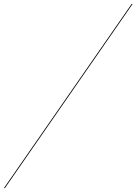

<svg xmlns="http://www.w3.org/2000/svg" viewBox="-50 -800 690 970"><path d="M615 -780 -30 150H-25L620 -780Z"/></svg>

Font: Bodoni* 48pt
Style: Italic
Weight: 400
Italic angle: -13°
Version: Version 2.3